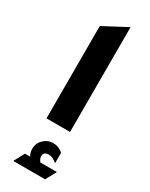

<svg xmlns="http://www.w3.org/2000/svg" viewBox="-238 -691 801 1023"><g transform="rotate(30 162.5 -180.0)"><path d="M90 0V-568L235 -645V0ZM50 285 85 220H116Q105 199 105 177Q105 144 129.5 120Q154 96 188 96Q222 96 249 120V184Q223 161 199 161Q166 161 166 188Q166 203 179 220H281L246 285Z"/></g></svg>

Font: Tajawal ExtraBold
Style: Regular
Weight: 800
Designer: Boutros Fonts
Foundry: Created by Boutros International 2017
Version: Version 1.700